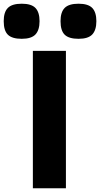

<svg xmlns="http://www.w3.org/2000/svg" viewBox="-100 -1014 539 1034"><path d="M77 -740H255V0H77ZM17 -805Q-35 -805 -57.5 -827Q-80 -849 -80 -900Q-80 -949 -57.5 -971.5Q-35 -994 17 -994Q69 -994 91 -971Q113 -948 113 -900Q113 -852 91 -828.5Q69 -805 17 -805ZM323 -805Q271 -805 248.5 -827Q226 -849 226 -900Q226 -949 248.5 -971.5Q271 -994 323 -994Q375 -994 397 -971Q419 -948 419 -900Q419 -852 397 -828.5Q375 -805 323 -805Z"/></svg>

Font: Encode Sans Wide
Style: Bold
Weight: 700
Designer: Pablo Impallari, Andres Torresi
Foundry: Pablo Impallari, Andres Torresi
Version: Version 1.000; ttfautohint (v1.00) -l 8 -r 50 -G 200 -x 14 -